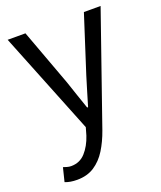

<svg xmlns="http://www.w3.org/2000/svg" viewBox="-143 -634 807 960"><g transform="rotate(-20 260.5 -154.5)"><path d="M101.1 233.9Q63.5 233.9 37.1 223.1L55.2 149.9Q63.5 152.8 74.5 156Q85.4 159.2 96.2 159.2Q142.6 159.2 172.6 125.7Q202.6 92.3 219.2 42L231 1L13.2 -543H107.9L219.2 -241.2Q231 -205.6 244.6 -165.8Q258.3 -126 271 -88.9H275.9Q287.1 -126 298.8 -165.5Q310.5 -205.1 321.8 -241.2L418.9 -543H507.8L303.2 44.9Q284.2 98.6 257.6 141.4Q231 184.1 192.9 209Q154.8 233.9 101.1 233.9Z"/></g></svg>

Font: `nÑOS CN Regular
Style: Regular
Weight: 400
Designer: Ryoko NISHIZUKA ¬âXZm¬º[P (kana & ideographs); Paul D. Hunt (Latin, Greek & Cyrillic); Wenlong ZHANG _ e¬á¬ü¬ô (bopomof
Foundry: Adobe Systems Incorporated
Version: Version 1.004;PS 1.004;hotconv 1.0.82;makeotf.lib2.5.63406